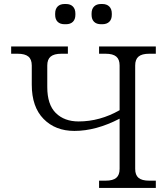

<svg xmlns="http://www.w3.org/2000/svg" viewBox="-20 -930 826 950"><path d="M348.1 -282.2Q253.9 -282.2 195.6 -341.6Q137.2 -400.9 137.2 -511.2V-606Q137.2 -636.2 120.4 -650.1Q103.5 -664.1 67.9 -664.1H35.2V-700.2H315.9V-664.1H283.2Q247.6 -664.1 230.7 -650.1Q213.9 -636.2 213.9 -606V-499Q213.9 -412.6 256.1 -370.8Q298.3 -329.1 369.1 -329.1Q474.1 -329.1 571.8 -384.8V-606Q571.8 -636.2 555.2 -650.1Q538.6 -664.1 502.9 -664.1H470.2V-700.2H751V-664.1H717.8Q682.1 -664.1 665.5 -650.1Q648.9 -636.2 648.9 -606V-94.2Q648.9 -64 665.5 -50Q682.1 -36.1 717.8 -36.1H751V0H470.2V-36.1H502.9Q538.6 -36.1 555.2 -50Q571.8 -64 571.8 -94.2V-342.8Q455.1 -282.2 348.1 -282.2ZM252.9 -856.9V-862.8Q252.9 -885.3 265.1 -897.7Q277.3 -910.2 299.8 -910.2H306.2Q328.6 -910.2 340.8 -897.7Q353 -885.3 353 -862.8V-856.9Q353 -834.5 340.8 -822.3Q328.6 -810.1 306.2 -810.1H299.8Q277.3 -810.1 265.1 -822.3Q252.9 -834.5 252.9 -856.9ZM433.1 -856.9V-862.8Q433.1 -885.3 445.3 -897.7Q457.5 -910.2 480 -910.2H485.8Q508.3 -910.2 520.8 -897.7Q533.2 -885.3 533.2 -862.8V-856.9Q533.2 -834.5 520.8 -822.3Q508.3 -810.1 485.8 -810.1H480Q457.5 -810.1 445.3 -822.3Q433.1 -834.5 433.1 -856.9Z"/></svg>

Font: LT Superior Serif
Style: Regular
Weight: 400
Designer: Daniel Lyons
Foundry: LyonsType
Version: Version 2.120;FEAKit 1.0